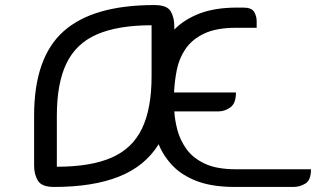

<svg xmlns="http://www.w3.org/2000/svg" viewBox="-20 -740 1251 760"><path d="M670 -636V-623Q709 -663 770 -686.5Q831 -710 920 -710H942Q976 -710 986 -693Q996 -676 996 -656V-630H914Q836 -630 788 -607Q740 -584 714.5 -546.5Q689 -509 680 -464Q671 -419 669 -374H914Q914 -331 892 -315Q870 -299 844 -299H670Q672 -264 682.5 -224.5Q693 -185 718.5 -149.5Q744 -114 791 -92Q838 -70 914 -70H1211Q1211 -27 1189 -13.5Q1167 0 1141 0H910Q821 0 761 -22.5Q701 -45 664 -83.5Q627 -122 608 -169Q554 -82 451 -41Q348 0 194 0Q145 0 130 -25Q115 -50 115 -84V-282Q115 -512 231.5 -616Q348 -720 591 -720Q641 -720 655.5 -695.5Q670 -671 670 -636ZM580 -438V-640Q447 -640 364 -604Q281 -568 243 -489Q205 -410 205 -282V-80Q339 -80 421.5 -116Q504 -152 542 -231Q580 -310 580 -438Z"/></svg>

Font: Warnes
Style: Regular
Weight: 400
Designer: Eduardo Rodriguez Tunni
Foundry: Eduardo Rodriguez Tunni
Version: Version 1.002; ttfautohint (v1.8.4.7-5d5b);gftools[0.9.23]